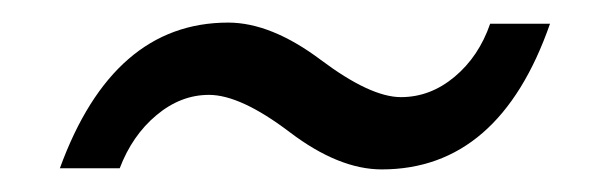

<svg xmlns="http://www.w3.org/2000/svg" viewBox="-20 -406 527 170"><path d="M33 -257Q80 -386 182 -386Q220 -386 264 -353Q308 -320 335 -320Q361 -320 382.5 -338Q404 -356 414 -385H467Q422 -256 318 -256Q280 -256 236.5 -289Q193 -322 165 -322Q140 -322 118.5 -304Q97 -286 86 -257Z"/></svg>

Font: Poppins Light
Style: Italic
Weight: 300
Italic angle: -10°
Designer: Ninad Kale (Devanagari), Jonny Pinhorn (Latin)
Foundry: Indian Type Foundry
Version: Version 3.200;PS 1.000;hotconv 16.6.54;makeotf.lib2.5.65590